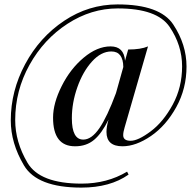

<svg xmlns="http://www.w3.org/2000/svg" viewBox="-20 -688 888 869"><path d="M483.9 -455.1Q437.5 -455.1 396.2 -409.4Q355 -363.8 330.1 -293.2Q305.2 -222.7 305.2 -152.8Q305.2 -56.2 356.9 -56.2Q394.5 -56.2 429.9 -107.9Q465.3 -159.7 504.9 -266.6L538.1 -384.8Q537.1 -455.1 483.9 -455.1ZM320.3 -25.9Q219.7 -25.4 220.2 -156.2Q220.2 -220.7 259.3 -298.6Q298.3 -376.5 359.1 -427.2Q419.9 -478 480.5 -478Q541 -478 545.9 -413.1L560.1 -463.9Q617.2 -463.9 649.9 -478L543.9 -110.8Q537.6 -89.8 537.6 -76.2Q537.6 -50.8 571.3 -50.8Q605 -50.8 662.1 -93.5Q719.2 -136.2 761.7 -214.4Q804.2 -292.5 804.2 -387.7Q804.2 -482.9 747.6 -566.4Q690.9 -649.9 513.2 -649.9Q392.6 -649.9 285.4 -580.3Q178.2 -510.7 113.5 -394.3Q48.8 -277.8 48.8 -145Q48.8 -45.4 104.5 48.8Q160.2 143.1 349.1 143.1Q464.8 143.1 555.2 88.9L562 102.1Q478.5 161.1 348.1 161.1Q147.9 161.1 88.4 60.5Q28.8 -40 28.8 -143.1Q28.8 -276.4 94 -397.9Q159.2 -519.5 270.3 -593.8Q381.3 -668 512.2 -668Q704.1 -668 764.2 -577.1Q824.2 -486.3 824.2 -386.7Q824.2 -287.1 777.8 -203.1Q731.4 -119.1 663.3 -72.5Q595.2 -25.9 534.2 -25.9Q461.9 -25.9 461.9 -90.8Q461.9 -114.3 471.2 -146.5Q440.9 -84.5 406 -55.2Q371.1 -25.9 320.3 -25.9Z"/></svg>

Font: PlayfairDisplay-Italic
Style: Italic
Weight: 400
Italic angle: -14°
Designer: Claus Eggers Sørensen
Foundry: Claus Eggers Sørensen
Version: Version 1.002;PS 001.002;hotconv 1.0.70;makeotf.lib2.5.58329